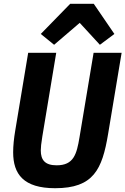

<svg xmlns="http://www.w3.org/2000/svg" viewBox="-20 -975 658 1007"><path d="M127.8 -698.2 60 -290.8C52.9 -248.9 49 -209.9 49 -176.1C49 -62.1 103 12.1 269.2 12.1C470.2 12.1 516 -85.9 546.9 -272L617.9 -698.2H470.9L397 -255C382.1 -165.1 366.1 -108 277 -108C215.9 -108 193.9 -136 193.9 -186.1C193.9 -199.9 196 -224.1 202.1 -259.9L274.9 -698.2ZM193.9 -796.9 263.8 -740.1 398.1 -855.1 503.9 -740.1 579.9 -796.9 471.9 -954.9H348Z"/></svg>

Font: Margiela Mono Italic Bold It
Style: Regular
Weight: 700
Designer: Mike Abbink, Paul van der Laan, Pieter van Rosmalen
Foundry: Bold Monday
Version: Version 2.003 2021